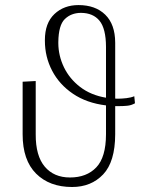

<svg xmlns="http://www.w3.org/2000/svg" viewBox="-20 -742 632 772"><path d="M519.9 -355.1 522.7 -326.7Q507.5 -318.2 491.5 -316.8Q475.5 -315.3 459.5 -315.3Q456.3 -315.3 454.5 -315.3Q448.9 -315.3 443.2 -315.3V-201.7Q442.8 -91.3 394.7 -40.7Q346.6 9.9 269.9 9.9Q179 9.9 125 -44Q71 -98 71 -201.7V-413.4L123.6 -416.2V-201.7Q123.2 -115.4 160 -71.9Q196.7 -28.4 261.4 -28.4Q328.5 -28.4 367.2 -69.1Q405.9 -109.7 406.2 -201.7V-318.2Q328.1 -327.8 273.3 -365.1Q218.4 -402.3 189.5 -457.9Q160.5 -513.5 160.5 -578.1V-581Q160.5 -649.1 198.7 -685.4Q236.9 -721.6 295.5 -721.6Q363.6 -721.6 403.2 -682.9Q442.8 -644.2 443.2 -571V-345.5Q448.9 -345.2 454.5 -345.2Q469.5 -345.2 488.1 -347.3Q506.7 -349.4 519.9 -355.1ZM406.2 -349.1V-554Q405.9 -627.1 380.1 -658.6Q354.4 -690 305.4 -690.3Q266 -690 240.6 -665.3Q215.2 -640.6 214.5 -572.4V-568.2Q214.8 -517.8 237.2 -471.4Q259.6 -425.1 302.4 -392.2Q345.2 -359.4 406.2 -349.1Z"/></svg>

Font: Inter Thin BETA
Style: Regular
Weight: 100
Designer: Rasmus Andersson
Foundry: rsms
Version: Version 3.011;git-f93a4a705